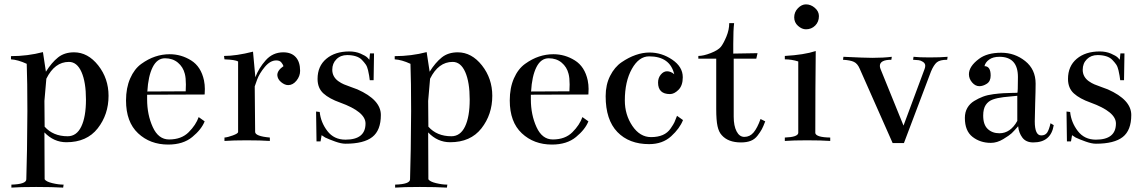

<svg xmlns="http://www.w3.org/2000/svg" viewBox="-20 -646 5238 880"><path d="M192.4 -285.2 183.6 -183.6 184.6 -65.4Q223.6 -21.5 290 -21.5Q331.1 -21.5 352.5 -65.9Q374 -110.4 374 -189.5Q374 -269.5 353.5 -315.9Q333 -362.3 295.9 -362.3Q230.5 -362.3 192.4 -285.2ZM30.3 -388.7Q106.4 -388.7 176.8 -407.2L190.4 -317.4Q216.8 -359.4 246.1 -382.8Q275.4 -406.2 319.3 -406.2Q382.8 -406.2 430.2 -346.2Q477.5 -286.1 477.5 -207Q477.5 -121.1 427.7 -57.6Q377.9 5.9 284.2 5.9Q226.6 5.9 183.6 -39.1L184.6 175.8Q191.4 186.5 219.7 193.4Q248 200.2 271.5 200.2L269.5 213.9Q220.7 210.9 145.5 210.9Q70.3 210.9 32.2 213.9V200.2Q100.6 198.2 100.6 175.8Q104.5 59.6 105.5 -136.7Q105.5 -273.4 102.5 -353.5Q62.5 -372.1 30.3 -374Z M655.3 -226.6 831.1 -227.5Q832 -244.1 832 -258.8Q832 -289.1 827.1 -307.6Q819.3 -338.9 795.4 -358.9Q771.5 -378.9 736.3 -378.9Q700.2 -378.9 679.7 -337.9Q659.2 -296.9 655.3 -226.6ZM654.3 -211.9V-190.4Q654.3 -120.1 680.2 -63.5Q706.1 -6.8 754.9 -6.8Q811.5 -6.8 844.7 -40Q877.9 -73.2 890.6 -109.4L918 -89.8Q903.3 -52.7 861.3 -18.1Q819.3 16.6 751 16.6Q668 16.6 612.8 -35.2Q557.6 -86.9 557.6 -185.5Q557.6 -243.2 576.7 -286.6Q595.7 -330.1 627.4 -353Q659.2 -376 691.4 -386.7Q723.6 -397.5 757.8 -397.5Q810.5 -397.5 856 -369.1Q901.4 -340.8 915 -277.3Q918.9 -257.8 918.9 -238.3Q918.9 -227.5 918 -212.9Z M1278.3 -406.2Q1315.4 -406.2 1335.4 -384.3Q1355.5 -362.3 1355.5 -321.3Q1355.5 -296.9 1338.9 -276.4Q1322.3 -255.9 1300.8 -255.9Q1285.2 -255.9 1268.6 -269.5Q1252 -283.2 1251 -301.8Q1251 -323.2 1279.3 -342.8Q1276.4 -351.6 1269 -360.4Q1261.7 -369.1 1246.1 -369.1Q1218.8 -369.1 1193.8 -339.4Q1168.9 -309.6 1158.2 -280.3L1147.5 -250L1149.4 -41Q1150.4 -21.5 1216.8 -15.6V0Q1175.8 -2.9 1110.4 -2.9Q1048.8 -2.9 1008.8 0V-15.6Q1023.4 -16.6 1047.4 -25.4Q1071.3 -34.2 1071.3 -41V-364.3Q1058.6 -372.1 1008.8 -374L1006.8 -389.6Q1062.5 -389.6 1139.6 -409.2L1150.4 -292Q1166 -334 1198.2 -370.1Q1230.5 -406.2 1278.3 -406.2Z M1563.5 12.7Q1543.9 12.7 1516.6 2.9Q1489.3 -6.8 1470.7 -15.6L1454.1 -26.4L1449.2 2H1430.7L1428.7 -134.8L1445.3 -132.8Q1450.2 -85 1480.5 -45.4Q1510.7 -5.9 1563.5 -5.9Q1655.3 -5.9 1655.3 -80.1Q1655.3 -133.8 1539.1 -175.8Q1489.3 -193.4 1462.4 -217.8Q1435.5 -242.2 1435.5 -284.2Q1435.5 -342.8 1475.6 -376.5Q1515.6 -410.2 1581.1 -410.2Q1609.4 -410.2 1632.3 -400.4Q1655.3 -390.6 1664.1 -381.8L1672.9 -372.1L1675.8 -401.4H1694.3L1692.4 -278.3H1674.8Q1672.9 -292 1671.9 -299.3Q1670.9 -306.6 1667 -323.7Q1663.1 -340.8 1656.2 -350.6Q1649.4 -360.4 1638.7 -371.6Q1627.9 -382.8 1610.4 -388.2Q1592.8 -393.6 1571.3 -393.6Q1541 -393.6 1522 -374.5Q1502.9 -355.5 1502.9 -326.2Q1502.9 -309.6 1510.3 -296.4Q1517.6 -283.2 1530.8 -273.9Q1543.9 -264.6 1556.6 -259.3Q1569.3 -253.9 1588.9 -247.1Q1608.4 -240.2 1618.2 -236.3Q1725.6 -188.5 1725.6 -119.1Q1725.6 -48.8 1686.5 -18.1Q1647.5 12.7 1563.5 12.7Z M1951.2 -285.2 1942.4 -183.6 1943.4 -65.4Q1982.4 -21.5 2048.8 -21.5Q2089.8 -21.5 2111.3 -65.9Q2132.8 -110.4 2132.8 -189.5Q2132.8 -269.5 2112.3 -315.9Q2091.8 -362.3 2054.7 -362.3Q1989.3 -362.3 1951.2 -285.2ZM1789.1 -388.7Q1865.2 -388.7 1935.5 -407.2L1949.2 -317.4Q1975.6 -359.4 2004.9 -382.8Q2034.2 -406.2 2078.1 -406.2Q2141.6 -406.2 2189 -346.2Q2236.3 -286.1 2236.3 -207Q2236.3 -121.1 2186.5 -57.6Q2136.7 5.9 2043 5.9Q1985.4 5.9 1942.4 -39.1L1943.4 175.8Q1950.2 186.5 1978.5 193.4Q2006.8 200.2 2030.3 200.2L2028.3 213.9Q1979.5 210.9 1904.3 210.9Q1829.1 210.9 1791 213.9V200.2Q1859.4 198.2 1859.4 175.8Q1863.3 59.6 1864.3 -136.7Q1864.3 -273.4 1861.3 -353.5Q1821.3 -372.1 1789.1 -374Z M2414.1 -226.6 2589.8 -227.5Q2590.8 -244.1 2590.8 -258.8Q2590.8 -289.1 2585.9 -307.6Q2578.1 -338.9 2554.2 -358.9Q2530.3 -378.9 2495.1 -378.9Q2459 -378.9 2438.5 -337.9Q2418 -296.9 2414.1 -226.6ZM2413.1 -211.9V-190.4Q2413.1 -120.1 2439 -63.5Q2464.8 -6.8 2513.7 -6.8Q2570.3 -6.8 2603.5 -40Q2636.7 -73.2 2649.4 -109.4L2676.8 -89.8Q2662.1 -52.7 2620.1 -18.1Q2578.1 16.6 2509.8 16.6Q2426.8 16.6 2371.6 -35.2Q2316.4 -86.9 2316.4 -185.5Q2316.4 -243.2 2335.4 -286.6Q2354.5 -330.1 2386.2 -353Q2418 -376 2450.2 -386.7Q2482.4 -397.5 2516.6 -397.5Q2569.3 -397.5 2614.7 -369.1Q2660.2 -340.8 2673.8 -277.3Q2677.7 -257.8 2677.7 -238.3Q2677.7 -227.5 2676.8 -212.9Z M2957 -405.3Q3012.7 -405.3 3061 -372.6Q3109.4 -339.8 3109.4 -292Q3109.4 -253.9 3089.8 -234.4Q3070.3 -214.8 3050.8 -214.8Q2996.1 -214.8 2996.1 -267.6Q2996.1 -289.1 3008.8 -304.2Q3021.5 -319.3 3037.1 -319.3Q3054.7 -319.3 3070.3 -305.7Q3050.8 -387.7 2955.1 -387.7Q2908.2 -387.7 2876 -330.1Q2843.8 -272.5 2843.8 -185.5Q2843.8 -120.1 2878.4 -68.8Q2913.1 -17.6 2963.9 -17.6Q2995.1 -17.6 3017.6 -27.3Q3040 -37.1 3053.7 -57.1Q3067.4 -77.1 3071.3 -85.9Q3075.2 -94.7 3083 -115.2L3110.4 -95.7Q3095.7 -57.6 3056.2 -21.5Q3016.6 14.6 2955.1 14.6Q2863.3 14.6 2809.6 -41Q2755.9 -96.7 2755.9 -205.1Q2755.9 -257.8 2776.4 -298.3Q2796.9 -338.9 2829.1 -360.8Q2861.3 -382.8 2893.6 -394Q2925.8 -405.3 2957 -405.3Z M3446.3 -377H3342.8Q3342.8 -377 3342.8 -111.3Q3342.8 -69.3 3356 -43.9Q3369.1 -18.6 3391.6 -18.6Q3417 -18.6 3434.1 -39.1Q3451.2 -59.6 3465.8 -100.6L3487.3 -89.8Q3478.5 -66.4 3471.7 -53.7Q3464.8 -41 3452.1 -24.4Q3439.5 -7.8 3420.9 -0.5Q3402.3 6.8 3376 6.8Q3317.4 6.8 3288.1 -26.4Q3274.4 -41 3268.6 -67.9Q3262.7 -94.7 3262.7 -146.5V-377H3180.7V-389.6Q3204.1 -389.6 3237.8 -402.8Q3271.5 -416 3284.2 -431.6Q3296.9 -448.2 3309.6 -479Q3322.3 -509.8 3322.3 -540H3344.7Q3340.8 -508.8 3340.8 -444.3Q3340.8 -437.5 3340.8 -422.9Q3340.8 -408.2 3340.8 -400.4L3452.1 -402.3Z M3673.8 -626Q3696.3 -626 3714.8 -609.9Q3733.4 -593.8 3733.4 -572.3Q3733.4 -545.9 3716.3 -528.8Q3699.2 -511.7 3673.8 -511.7Q3655.3 -511.7 3637.7 -527.3Q3620.1 -543 3620.1 -566.4Q3620.1 -590.8 3637.2 -608.4Q3654.3 -626 3673.8 -626ZM3718.8 -412.1Q3716.8 -243.2 3716.8 -36.1Q3720.7 -16.6 3785.2 -15.6V0Q3745.1 -2.9 3678.7 -2.9Q3615.2 -2.9 3577.1 0V-15.6Q3635.7 -17.6 3638.7 -36.1V-364.3Q3608.4 -374 3577.1 -374V-389.6Q3665 -394.5 3718.8 -412.1Z M4067.4 -385.7 4065.4 -372.1Q4012.7 -372.1 4012.7 -343.8Q4012.7 -337.9 4015.6 -330.1L4121.1 -70.3L4217.8 -330.1Q4220.7 -337.9 4220.7 -344.7Q4220.7 -355.5 4210.4 -362.3Q4200.2 -369.1 4190.9 -370.1Q4181.6 -371.1 4165 -372.1L4167 -385.7Q4192.4 -382.8 4240.2 -382.8Q4292 -382.8 4323.2 -385.7L4321.3 -372.1Q4288.1 -372.1 4273.9 -360.4Q4259.8 -348.6 4247.1 -318.4L4123 9.8H4071.3L3919.9 -332Q3910.2 -354.5 3894 -362.3Q3877.9 -370.1 3843.8 -372.1L3845.7 -385.7Q3943.4 -380.9 3978.5 -380.9Q4029.3 -380.9 4067.4 -385.7Z M4794.9 -81.1 4809.6 -72.3Q4796.9 6.8 4715.8 6.8Q4682.6 6.8 4666 -15.1Q4649.4 -37.1 4646.5 -67.4Q4627 -44.9 4616.7 -35.2Q4606.4 -25.4 4578.1 -8.3Q4549.8 8.8 4521.5 8.8Q4472.7 8.8 4437.5 -18.6Q4402.3 -45.9 4402.3 -105.5Q4402.3 -131.8 4413.6 -151.4Q4424.8 -170.9 4444.8 -183.1Q4464.8 -195.3 4485.4 -203.1Q4505.9 -210.9 4533.2 -214.4Q4560.5 -217.8 4578.6 -218.8Q4596.7 -219.7 4618.7 -220.2Q4640.6 -220.7 4642.6 -220.7Q4645.5 -220.7 4645.5 -293Q4645.5 -385.7 4560.5 -385.7Q4531.2 -385.7 4513.7 -373Q4496.1 -360.4 4492.2 -342.8Q4520.5 -342.8 4520.5 -299.8Q4520.5 -273.4 4502.9 -262.2Q4485.4 -251 4468.8 -251Q4450.2 -251 4435.5 -268.1Q4420.9 -285.2 4420.9 -305.7Q4420.9 -341.8 4466.8 -376Q4503.9 -404.3 4569.3 -404.3Q4630.9 -404.3 4678.7 -366.2Q4726.6 -328.1 4726.6 -262.7Q4726.6 -230.5 4724.6 -172.9Q4722.7 -115.2 4722.7 -89.8Q4722.7 -24.4 4752.9 -25.4Q4770.5 -25.4 4779.3 -38.1Q4788.1 -50.8 4794.9 -81.1ZM4642.6 -91.8V-207Q4608.4 -204.1 4579.6 -200.7Q4550.8 -197.3 4530.3 -189.9Q4509.8 -182.6 4498 -165Q4486.3 -147.5 4486.3 -116.2Q4486.3 -74.2 4507.3 -54.7Q4528.3 -35.2 4560.5 -35.2Q4611.3 -35.2 4642.6 -91.8Z M5002.9 12.7Q4983.4 12.7 4956.1 2.9Q4928.7 -6.8 4910.2 -15.6L4893.6 -26.4L4888.7 2H4870.1L4868.2 -134.8L4884.8 -132.8Q4889.6 -85 4919.9 -45.4Q4950.2 -5.9 5002.9 -5.9Q5094.7 -5.9 5094.7 -80.1Q5094.7 -133.8 4978.5 -175.8Q4928.7 -193.4 4901.9 -217.8Q4875 -242.2 4875 -284.2Q4875 -342.8 4915 -376.5Q4955.1 -410.2 5020.5 -410.2Q5048.8 -410.2 5071.8 -400.4Q5094.7 -390.6 5103.5 -381.8L5112.3 -372.1L5115.2 -401.4H5133.8L5131.8 -278.3H5114.3Q5112.3 -292 5111.3 -299.3Q5110.4 -306.6 5106.4 -323.7Q5102.5 -340.8 5095.7 -350.6Q5088.9 -360.4 5078.1 -371.6Q5067.4 -382.8 5049.8 -388.2Q5032.2 -393.6 5010.7 -393.6Q4980.5 -393.6 4961.4 -374.5Q4942.4 -355.5 4942.4 -326.2Q4942.4 -309.6 4949.7 -296.4Q4957 -283.2 4970.2 -273.9Q4983.4 -264.6 4996.1 -259.3Q5008.8 -253.9 5028.3 -247.1Q5047.9 -240.2 5057.6 -236.3Q5165 -188.5 5165 -119.1Q5165 -48.8 5126 -18.1Q5086.9 12.7 5002.9 12.7Z"/></svg>

Font: Bentham
Style: Regular
Weight: 400
Version: Version 002.002